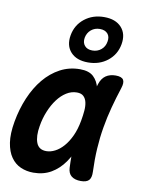

<svg xmlns="http://www.w3.org/2000/svg" viewBox="-93 -917 786 995"><g transform="rotate(10 300.0 -419.0)"><path d="M151.6 10Q115.6 10 84.8 -3.4Q54.1 -16.8 33.5 -46.1Q12.9 -75.3 5.6 -121.6Q-1.6 -167.8 10.1 -233.8Q22.1 -301.4 47.4 -361.2Q72.8 -420.9 109.4 -465Q146.1 -509.1 193.7 -534.6Q241.4 -560 298 -560Q345.3 -560 369.2 -537.3Q393.1 -514.5 401.5 -477.7Q409.9 -440.9 406.3 -394.3Q402.7 -347.7 394.3 -301Q382.5 -234.1 362.9 -177.2Q343.4 -120.4 314.1 -78.6Q284.8 -36.8 244.6 -13.4Q204.4 10 151.6 10ZM198.3 -111.5Q220.9 -111.5 244.1 -123.5Q267.3 -135.4 287.9 -158.8Q308.6 -182.1 324.8 -217.1Q341.1 -252.1 349.4 -298.9Q354.4 -326.4 356.5 -351.7Q358.6 -377.1 354.2 -396.2Q349.9 -415.3 337.8 -426.9Q325.8 -438.5 302.6 -438.5Q273.7 -438.5 247.7 -422.1Q221.8 -405.8 201.1 -378.1Q180.3 -350.4 164.9 -313.2Q149.4 -276 142.5 -233.9Q132.9 -179 145.8 -145.3Q158.6 -111.5 198.3 -111.5ZM402.6 -500.6Q412.7 -531.2 433.6 -545.6Q454.6 -560 485.4 -560Q516.4 -560 525.7 -545.6Q534.9 -531.3 524.8 -500.6Q506.9 -445.8 492.6 -392.1Q478.3 -338.5 469 -283.5Q459.6 -228.5 456.1 -170.5Q452.5 -112.5 455.1 -48Q456.4 -17.6 444.2 -3.8Q431.9 10 401.2 10Q369.8 10 352 -4.2Q334.2 -18.3 332.9 -48Q330 -112.5 333.5 -170.5Q337.1 -228.5 346.6 -283.5Q356.1 -338.5 370.5 -392.1Q385 -445.8 402.6 -500.6ZM331.1 -601.7Q271 -601.7 240 -635.6Q209 -669.6 218.7 -724.8Q228.4 -780 271.3 -814Q314.1 -847.9 374.3 -847.9Q434.4 -847.9 465.4 -814Q496.4 -780 486.7 -724.8Q477 -669.6 434.1 -635.6Q391.3 -601.7 331.1 -601.7ZM342.7 -666.6Q370 -666.6 389.2 -682.8Q408.4 -698.9 412.7 -725.5Q417.7 -751.6 403.9 -767.5Q390 -783.3 363 -783.3Q336 -783.3 316.8 -767.3Q297.6 -751.2 292.7 -724.8Q288.4 -698.9 302.2 -682.8Q316 -666.6 342.7 -666.6Z"/></g></svg>

Font: Maple Mono
Style: Italic
Weight: 400
Italic angle: -10°
Monospace: yes
Designer: subframe7536
Version: Version 7.300